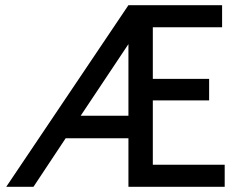

<svg xmlns="http://www.w3.org/2000/svg" viewBox="-20 -720 943 740"><path d="M569 -85H846V0H475V-187H233L109 0H4L475 -700H836V-615H569V-416H786V-333H569ZM291 -274H475V-550Z"/></svg>

Font: Tilda Sans Medium
Style: Regular
Weight: 500
Designer: ParaType Ltd
Foundry: ParaType Ltd
Version: Version 1.009